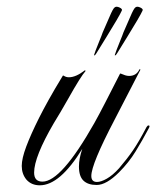

<svg xmlns="http://www.w3.org/2000/svg" viewBox="-20 -548 467 574"><path d="M323 -383Q323 -384 328 -397.5Q333 -411 339.5 -426.5Q346 -442 349 -451Q359 -473 369.5 -498Q380 -523 385 -526Q390 -530 399.5 -525.5Q409 -521 406 -516Q403 -509 390.5 -487.5Q378 -466 361.5 -439.5Q345 -413 331 -390Q325 -380 323 -383ZM261 -383Q261 -384 266 -397.5Q271 -411 277.5 -426.5Q284 -442 287 -451Q297 -473 307.5 -498Q318 -523 323 -526Q328 -530 337.5 -525.5Q347 -521 344 -516Q341 -509 328.5 -487.5Q316 -466 299.5 -439.5Q283 -413 269 -390Q263 -380 261 -383ZM99 6Q74 6 59 -11Q45 -28 45 -52Q45 -74 58.5 -110Q72 -146 97 -196Q108 -218 125.5 -249.5Q143 -281 168 -322H170Q177 -317 186 -317Q207 -317 234 -338L236 -336Q221 -319 184 -253Q172 -232 161.5 -214Q151 -196 141 -180Q82 -79 82 -32Q82 -5 107 -5Q163 -5 262 -180Q276 -205 295 -242Q314 -279 339 -328H341Q348 -325 354 -323Q360 -321 366 -321Q388 -321 397 -341L400 -340L322 -189Q253 -57 253 -22Q253 -4 270 -4Q282 -4 299.5 -14Q317 -24 336 -45Q360 -73 377.5 -98.5Q395 -124 418 -168Q421 -173 424 -173Q430 -173 424 -163Q406 -129 385.5 -95.5Q365 -62 336 -33Q298 5 269 5Q243 5 229.5 -8Q216 -21 216 -50Q216 -74 226 -103Q159 6 99 6Z"/></svg>

Font: Imperial Script
Style: Regular
Weight: 400
Designer: Robert E. Leuschke
Foundry: Robert E. Leuschke
Version: Version 1.010; ttfautohint (v1.8.3)